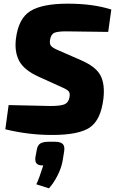

<svg xmlns="http://www.w3.org/2000/svg" viewBox="-20 -723 631 1047"><path d="M318 -247 190 -305Q111 -341 84.5 -391Q58 -441 67 -513Q81 -623 146 -663Q211 -703 350 -703Q487 -703 587 -671L570 -549Q390 -552 341 -552Q294 -552 276 -544Q258 -536 253 -506Q249 -484 258.5 -472.5Q268 -461 302 -447L421 -395Q502 -360 527.5 -312.5Q553 -265 544 -185Q530 -69 470 -28Q410 13 264 13Q135 13 9 -18L27 -150Q229 -145 255 -145Q311 -145 332.5 -154.5Q354 -164 359 -193Q363 -215 354.5 -225Q346 -235 318 -247ZM246 50H278Q310 50 322 62Q334 74 330 101L322 151Q316 189 295 231.5Q274 274 247 304L178 282Q193 252 216 179Q190 180 180 169Q170 158 173 135L180 97Q184 70 199 60Q214 50 246 50Z"/></svg>

Font: Exo 2.0 Extra Bold
Style: Italic
Weight: 800
Italic angle: -8°
Designer: Natanael Gama
Version: Version 1.001;PS 001.001;hotconv 1.0.70;makeotf.lib2.5.58329